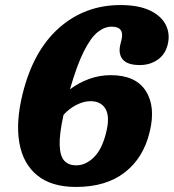

<svg xmlns="http://www.w3.org/2000/svg" viewBox="-20 -730 688 760"><path d="M456.5 -710Q529 -710 574 -688.2Q619 -666.5 636.5 -631Q654 -595.5 644 -554.5Q634.5 -514.5 604 -493.5Q573.5 -472.5 533.5 -472.5Q483.5 -472.5 465.2 -495.5Q447 -518.5 457 -556.5L460.5 -570.5Q474.5 -624.5 422 -624.5Q393.5 -624.5 366.2 -602.5Q339 -580.5 311.8 -526.5Q284.5 -472.5 257 -376.5Q291.5 -402.5 332.8 -417.5Q374 -432.5 418 -432.5Q517 -432.5 557 -370.2Q597 -308 572.5 -208Q548 -105 473.8 -47.5Q399.5 10 281 10Q183.5 10 127.2 -36Q71 -82 56.5 -165.2Q42 -248.5 70 -360.5Q112.5 -530.5 214.5 -620.2Q316.5 -710 456.5 -710ZM338 -329.5Q311.5 -329.5 282.5 -314.8Q253.5 -300 231.5 -275.5Q214.5 -198.5 216.2 -154.8Q218 -111 235 -93.2Q252 -75.5 281.5 -75.5Q319 -75.5 351.2 -107Q383.5 -138.5 399.5 -203Q416 -266.5 398.2 -298Q380.5 -329.5 338 -329.5Z"/></svg>

Font: Fraunces 144pt SuperSoft
Style: Bold Italic
Weight: 700
Italic angle: -16°
Version: Version 1.000;[0bf87f6ff]